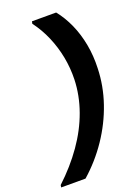

<svg xmlns="http://www.w3.org/2000/svg" viewBox="-214 -885 805 1105"><g transform="rotate(-20 188.0 -333.0)"><path d="M278 -811Q316 -764 343 -703.5Q370 -643 383 -573Q396 -503 393 -428Q390 -321 354.5 -217.5Q319 -114 256.5 -21.5Q194 71 110 145H-39L-37 131Q49 51 111.5 -38Q174 -127 208 -222Q242 -317 245 -413Q247 -483 234 -550.5Q221 -618 194 -681Q167 -744 127 -797L130 -811Z"/></g></svg>

Font: DM Sans 17pt Black
Style: Italic
Weight: 900
Italic angle: -10°
Version: Version 4.004;gftools[0.9.30]